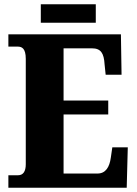

<svg xmlns="http://www.w3.org/2000/svg" viewBox="-20 -874 637 894"><path d="M170 -768H426V-854H170ZM19 0H570L575 -188H503L496 -140C490 -96 472 -66 434 -66H276V-341H484V-406H276V-649H408C450 -649 464 -626 467 -574L472 -526H546L543 -714H19V-657H62C81 -657 100 -650 100 -600V-109C100 -76 88 -58 64 -58H19Z"/></svg>

Font: Noto Serif Georgian Condensed Black
Style: Regular
Weight: 900
Width: 3
Designer: Monotype Design Team, Akaki Razmadze
Foundry: Google LLC
Version: Version 2.003